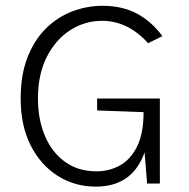

<svg xmlns="http://www.w3.org/2000/svg" viewBox="-20 -648 668 678"><path d="M318 11Q244 11 183.8 -27Q123.5 -65 88.2 -134.8Q53 -204.5 53 -300Q53 -384 77.2 -445.8Q101.5 -507.5 142.5 -547.8Q183.5 -588 235.2 -607.8Q287 -627.5 342 -627.5Q410.5 -627.5 462 -600.8Q513.5 -574 553.5 -520.5L503 -495.5Q431.5 -574.5 340.5 -574.5Q280 -574.5 228.5 -541.8Q177 -509 145.5 -447.5Q114 -386 114 -300Q114 -226.5 138.5 -168.5Q163 -110.5 209.2 -76.8Q255.5 -43 320.5 -43Q366 -43 403.8 -64Q441.5 -85 464.2 -131Q487 -177 487 -252L323 -258V-300H544.5V0H499.5L490.5 -110Q448 11 318 11Z"/></svg>

Font: Betina Sans Light
Style: Regular
Weight: 300
Designer: Jonathan Pinhorn (font) & Cristiano Sobral (main changes)
Version: Version 2.001;October 6, 2020;FontCreator 13.0.0.2681 64-bit